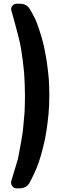

<svg xmlns="http://www.w3.org/2000/svg" viewBox="-20 -820 317 1040"><path d="M70.3 200.2H79.1H87.9C98.6 200.2 109.4 197.3 118.2 192.4C127 187.5 134.8 179.7 139.6 170.9C148.4 154.3 157.2 137.7 165 120.1C173.8 101.6 181.6 83 188.5 63.5C197.3 37.1 206.1 8.8 212.9 -20.5C220.7 -48.8 226.6 -79.1 231.4 -110.4C236.3 -141.6 240.2 -173.8 243.2 -206.1C246.1 -238.3 247.1 -270.5 247.1 -303.7C247.1 -334 246.1 -363.3 244.1 -393.6C241.2 -423.8 238.3 -454.1 233.4 -485.4C228.5 -515.6 223.6 -545.9 216.8 -574.2C210 -603.5 202.1 -631.8 192.4 -659.2C185.5 -679.7 178.7 -700.2 169.9 -718.8C161.1 -737.3 151.4 -753.9 141.6 -770.5C136.7 -779.3 128.9 -787.1 120.1 -792C110.4 -796.9 100.6 -799.8 89.8 -799.8H70.3C60.5 -799.8 52.7 -795.9 46.9 -788.1C40 -780.3 39.1 -771.5 42 -761.7C49.8 -735.4 58.6 -702.1 69.3 -662.1C80.1 -622.1 88.9 -586.9 93.8 -557.6C100.6 -513.7 106.4 -470.7 110.4 -428.7C113.3 -385.7 115.2 -342.8 115.2 -299.8C115.2 -271.5 114.3 -243.2 113.3 -214.8C111.3 -186.5 108.4 -157.2 105.5 -127.9C104.5 -118.2 102.5 -107.4 101.6 -95.7C99.6 -84 97.7 -72.3 95.7 -59.6C91.8 -37.1 87.9 -15.6 84 4.9C80.1 24.4 78.1 36.1 77.1 41V42C77.1 43 77.1 43 76.2 43.9C60.5 95.7 48.8 134.8 41 161.1C40 164.1 40 167 40 169.9C40 176.8 42 182.6 45.9 187.5C51.8 196.3 59.6 200.2 70.3 200.2Z"/></svg>

Font: Yellow Ladder Regular
Style: Regular
Weight: 400
Designer: Zima Creative
Version: Version 2.002